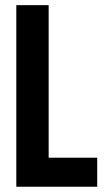

<svg xmlns="http://www.w3.org/2000/svg" viewBox="-20 -710 406 730"><path d="M42 -690.4H165V-110.4H349.6V0H42Z"/></svg>

Font: Dinish Condensed
Style: Bold
Weight: 700
Width: 3
Designer: Bert Driehuis
Foundry: Playbeing
Version: Version 3.006; git-39231f3c-release